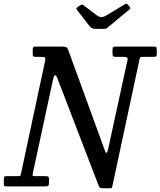

<svg xmlns="http://www.w3.org/2000/svg" viewBox="-68 -1000 860 1030"><path d="M152 -695H126Q115 -695 111.2 -697.5Q107.5 -700 107.5 -710.5V-735.5Q107.5 -744.5 111 -747.2Q114.5 -750 122.5 -750H264.5Q280.5 -750 287.2 -746.8Q294 -743.5 297.5 -733.5L490.5 -203.5Q494.5 -193 496.8 -186.5Q499 -180 503 -180Q508 -180 513 -204.5L616 -677.5Q618.5 -688 613.2 -691.5Q608 -695 596 -695H554.5Q541.5 -695 538.5 -699Q535.5 -703 535.5 -716.5V-733.5Q535.5 -744.5 539.5 -747.2Q543.5 -750 553.5 -750H757Q768 -750 770.5 -746.5Q773 -743 773 -731.5V-711.5Q773 -701.5 770 -698.2Q767 -695 756 -695H700Q687 -695 684.8 -692.5Q682.5 -690 680 -679.5L534.5 -0.5Q533.5 5 531.5 7.5Q529.5 10 522 10H481.5Q465.5 10 461.5 -3L241.5 -576Q234 -596.5 228 -596.5Q221.5 -596.5 216.5 -573L108 -70.5Q105.5 -57.5 108.8 -56.2Q112 -55 127 -55H176Q185 -55 190 -52.8Q195 -50.5 195 -40.5V-20.5Q195 -6 189.8 -3Q184.5 0 171 0H-31.5Q-41 0 -44.2 -2.2Q-47.5 -4.5 -47.5 -13.5V-37.5Q-47.5 -48 -45 -51.5Q-42.5 -55 -32.5 -55H27Q39.5 -55 41.2 -58Q43 -61 45 -70.5L173.5 -671.5Q176.5 -686 173.8 -690.5Q171 -695 152 -695ZM412 -860.5 347.5 -943.5Q342.5 -950 342 -953.8Q341.5 -957.5 349.5 -963L360 -970Q369.5 -976.5 373 -975.5Q376.5 -974.5 384 -969L451 -918Q464 -908.5 475.5 -908.2Q487 -908 504 -918L599.5 -976Q608.5 -981.5 612 -980Q615.5 -978.5 620.5 -971.5L624.5 -967.5Q630 -961 630.5 -957Q631 -953 622.5 -946L515 -857Q508.5 -851.5 504 -848.2Q499.5 -845 487.5 -845H447.5Q432 -845 424.8 -849.2Q417.5 -853.5 412 -860.5Z"/></svg>

Font: Besley* Narrow
Style: Italic
Weight: 400
Width: 4
Italic angle: -13°
Designer: Owen Earl
Foundry: indestructible type*
Version: Version 3.000; ttfautohint (v1.8.3)